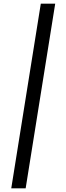

<svg xmlns="http://www.w3.org/2000/svg" viewBox="-20 -810 355 1040"><path d="M279 -790 119 210H41L201 -790Z"/></svg>

Font: Georama ExtraExtended
Style: Italic
Weight: 400
Width: 8
Italic angle: -9°
Designer: Jean-Baptiste Levee
Foundry: Production Type
Version: Version 1.000